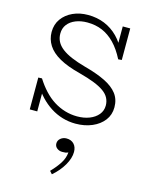

<svg xmlns="http://www.w3.org/2000/svg" viewBox="-152 -794 986 1264"><g transform="rotate(15 341.0 -162.5)"><path d="M391 13Q345 13 301.5 0Q258 -13 220 -37.5Q182 -62 150 -96Q118 -130 94 -171L128 -161V0H77V-217L102 -218Q129 -175 161 -140.5Q193 -106 229.5 -83Q266 -60 306.5 -48Q347 -36 389 -36Q436 -36 473 -50.5Q510 -65 532 -91.5Q554 -118 554 -154Q554 -181 542 -204.5Q530 -228 503.5 -247Q477 -266 435 -282.5Q393 -299 333 -315Q246 -337 191 -368Q136 -399 110 -440Q84 -481 84 -530Q84 -582 111.5 -620Q139 -658 185 -679Q231 -700 288 -700Q349 -700 400.5 -679Q452 -658 492.5 -617Q533 -576 560 -514L527 -522V-686H578V-471L554 -469Q522 -532 483 -572Q444 -612 398 -631.5Q352 -651 296 -651Q252 -651 217 -637Q182 -623 162 -597Q142 -571 142 -534Q142 -505 154.5 -480.5Q167 -456 193.5 -435.5Q220 -415 260 -398Q300 -381 354 -366Q440 -343 497 -315Q554 -287 583 -249Q612 -211 612 -157Q612 -106 583 -68Q554 -30 504 -8.5Q454 13 391 13ZM431 196Q431 238 403 286.5Q375 335 328 375L311 356Q347 319 370 283Q393 247 396 208Q385 213 377 214Q369 215 355 215Q335 215 319.5 203Q304 191 304 171Q304 150 321 136Q338 122 361 122Q393 122 412 142Q431 162 431 196Z"/></g></svg>

Font: BioRhyme Light
Style: Regular
Weight: 300
Designer: Aoife Mooney
Foundry: Aoife Mooney Type
Version: Version 1.600;gftools[0.9.33]